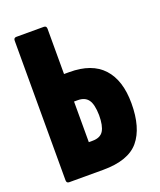

<svg xmlns="http://www.w3.org/2000/svg" viewBox="-125 -734 677 813"><g transform="rotate(-20 213.5 -327.5)"><path d="M46 0Q34 0 34 -13V-642Q34 -655 46 -655H170Q182 -655 182 -642V-438H206Q307 -438 357.5 -383Q408 -328 408 -224Q408 -114 360.5 -57Q313 0 199 0ZM182 -131H199Q234 -131 248 -153.5Q262 -176 262 -224Q261 -273 246 -293.5Q231 -314 199 -314H182Z"/></g></svg>

Font: Sofia Sans Extra Condensed Black
Style: Regular
Weight: 900
Designer: Botio Nikoltchev, Ani Petrova
Foundry: lettersoup
Version: Version 4.101